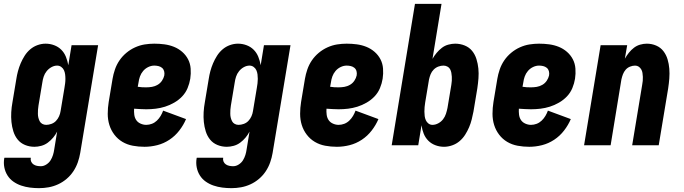

<svg xmlns="http://www.w3.org/2000/svg" viewBox="-36 -755 3556 998"><path d="M167 223Q143 223 119.5 220Q96 217 74 209.5Q52 202 33.5 189Q15 176 3 157Q-9 138 -13.5 115Q-18 92 -14 68L-13 65H124V66Q122 76 126 85Q130 94 138 99.5Q146 105 156 107Q166 109 176 109Q191 109 205 100Q219 91 227 78Q235 65 239.5 50.5Q244 36 246 21L261 -71Q253 -55 240.5 -40Q228 -25 212.5 -13.5Q197 -2 178.5 3Q160 8 143 8Q117 8 94 -1.5Q71 -11 56 -29.5Q41 -48 33.5 -72Q26 -96 23.5 -121Q21 -146 22.5 -172Q24 -198 29 -225L49 -345Q52 -365 57.5 -385.5Q63 -406 71.5 -426Q80 -446 92 -465Q104 -484 121 -498.5Q138 -513 159 -520.5Q180 -528 201 -528Q224 -528 245.5 -520Q267 -512 282.5 -496.5Q298 -481 306.5 -460Q315 -439 319 -416L336 -520H474L381 40Q377 64 368.5 88.5Q360 113 345.5 135Q331 157 310.5 174.5Q290 192 266 203Q242 214 217 218.5Q192 223 167 223ZM204 -106Q217 -106 231 -111Q245 -116 255 -126.5Q265 -137 271 -150.5Q277 -164 279 -178L299 -298Q301 -310 302.5 -321.5Q304 -333 304 -345Q304 -357 302.5 -368.5Q301 -380 296.5 -390Q292 -400 282.5 -407Q273 -414 261 -414Q246 -414 231.5 -406Q217 -398 206.5 -385Q196 -372 191 -356.5Q186 -341 184 -326L164 -206Q162 -195 161.5 -184.5Q161 -174 161 -163.5Q161 -153 163.5 -143Q166 -133 170.5 -124.5Q175 -116 184 -111Q193 -106 204 -106Z M715 8Q684 8 654.5 2.5Q625 -3 600.5 -17.5Q576 -32 558.5 -55Q541 -78 532.5 -105.5Q524 -133 524 -163.5Q524 -194 529 -225L549 -345Q553 -369 561.5 -394Q570 -419 585 -441Q600 -463 621 -480.5Q642 -498 666.5 -509Q691 -520 716 -524Q741 -528 766 -528Q793 -528 819 -524.5Q845 -521 868.5 -511.5Q892 -502 911 -485.5Q930 -469 941.5 -447Q953 -425 955 -398.5Q957 -372 953 -346Q949 -321 939 -297Q929 -273 911 -254Q893 -235 869.5 -221.5Q846 -208 822 -200.5Q798 -193 773.5 -190Q749 -187 724 -187Q709 -187 693 -188Q677 -189 661 -190Q660 -174 662 -158.5Q664 -143 672 -131Q680 -119 694.5 -112.5Q709 -106 724 -106Q739 -106 753.5 -111.5Q768 -117 779.5 -128Q791 -139 799 -152.5Q807 -166 812 -180L931 -136Q918 -105 896 -76.5Q874 -48 844.5 -28.5Q815 -9 781.5 -0.5Q748 8 715 8ZM724 -301Q739 -301 754 -303.5Q769 -306 783 -314Q797 -322 806 -335.5Q815 -349 818 -363Q820 -375 817 -385.5Q814 -396 806 -402.5Q798 -409 787.5 -411.5Q777 -414 766 -414Q750 -414 734.5 -406.5Q719 -399 708 -386Q697 -373 691.5 -357.5Q686 -342 684 -326L680 -304Q691 -302 702 -301.5Q713 -301 724 -301Z M1167 223Q1143 223 1119.5 220Q1096 217 1074 209.5Q1052 202 1033.5 189Q1015 176 1003 157Q991 138 986.5 115Q982 92 986 68L987 65H1124V66Q1122 76 1126 85Q1130 94 1138 99.5Q1146 105 1156 107Q1166 109 1176 109Q1191 109 1205 100Q1219 91 1227 78Q1235 65 1239.5 50.5Q1244 36 1246 21L1261 -71Q1253 -55 1240.5 -40Q1228 -25 1212.5 -13.5Q1197 -2 1178.5 3Q1160 8 1143 8Q1117 8 1094 -1.5Q1071 -11 1056 -29.5Q1041 -48 1033.5 -72Q1026 -96 1023.5 -121Q1021 -146 1022.5 -172Q1024 -198 1029 -225L1049 -345Q1052 -365 1057.5 -385.5Q1063 -406 1071.5 -426Q1080 -446 1092 -465Q1104 -484 1121 -498.5Q1138 -513 1159 -520.5Q1180 -528 1201 -528Q1224 -528 1245.5 -520Q1267 -512 1282.5 -496.5Q1298 -481 1306.5 -460Q1315 -439 1319 -416L1336 -520H1474L1381 40Q1377 64 1368.5 88.5Q1360 113 1345.5 135Q1331 157 1310.5 174.5Q1290 192 1266 203Q1242 214 1217 218.5Q1192 223 1167 223ZM1204 -106Q1217 -106 1231 -111Q1245 -116 1255 -126.5Q1265 -137 1271 -150.5Q1277 -164 1279 -178L1299 -298Q1301 -310 1302.5 -321.5Q1304 -333 1304 -345Q1304 -357 1302.5 -368.5Q1301 -380 1296.5 -390Q1292 -400 1282.5 -407Q1273 -414 1261 -414Q1246 -414 1231.5 -406Q1217 -398 1206.5 -385Q1196 -372 1191 -356.5Q1186 -341 1184 -326L1164 -206Q1162 -195 1161.5 -184.5Q1161 -174 1161 -163.5Q1161 -153 1163.5 -143Q1166 -133 1170.5 -124.5Q1175 -116 1184 -111Q1193 -106 1204 -106Z M1715 8Q1684 8 1654.5 2.5Q1625 -3 1600.5 -17.5Q1576 -32 1558.5 -55Q1541 -78 1532.5 -105.5Q1524 -133 1524 -163.5Q1524 -194 1529 -225L1549 -345Q1553 -369 1561.5 -394Q1570 -419 1585 -441Q1600 -463 1621 -480.5Q1642 -498 1666.5 -509Q1691 -520 1716 -524Q1741 -528 1766 -528Q1793 -528 1819 -524.5Q1845 -521 1868.5 -511.5Q1892 -502 1911 -485.5Q1930 -469 1941.5 -447Q1953 -425 1955 -398.5Q1957 -372 1953 -346Q1949 -321 1939 -297Q1929 -273 1911 -254Q1893 -235 1869.5 -221.5Q1846 -208 1822 -200.5Q1798 -193 1773.5 -190Q1749 -187 1724 -187Q1709 -187 1693 -188Q1677 -189 1661 -190Q1660 -174 1662 -158.5Q1664 -143 1672 -131Q1680 -119 1694.5 -112.5Q1709 -106 1724 -106Q1739 -106 1753.5 -111.5Q1768 -117 1779.5 -128Q1791 -139 1799 -152.5Q1807 -166 1812 -180L1931 -136Q1918 -105 1896 -76.5Q1874 -48 1844.5 -28.5Q1815 -9 1781.5 -0.5Q1748 8 1715 8ZM1724 -301Q1739 -301 1754 -303.5Q1769 -306 1783 -314Q1797 -322 1806 -335.5Q1815 -349 1818 -363Q1820 -375 1817 -385.5Q1814 -396 1806 -402.5Q1798 -409 1787.5 -411.5Q1777 -414 1766 -414Q1750 -414 1734.5 -406.5Q1719 -399 1708 -386Q1697 -373 1691.5 -357.5Q1686 -342 1684 -326L1680 -304Q1691 -302 1702 -301.5Q1713 -301 1724 -301Z M2272 8Q2249 8 2227.5 0Q2206 -8 2190.5 -23.5Q2175 -39 2166.5 -60Q2158 -81 2155 -104L2138 0H2000L2121 -735H2259L2212 -449Q2221 -465 2233.5 -480Q2246 -495 2261 -506.5Q2276 -518 2294.5 -523Q2313 -528 2330 -528Q2356 -528 2379.5 -518.5Q2403 -509 2418 -490.5Q2433 -472 2440.5 -448Q2448 -424 2450.5 -399Q2453 -374 2451 -348Q2449 -322 2445 -295L2425 -175Q2421 -155 2416 -134.5Q2411 -114 2402.5 -94Q2394 -74 2382 -55Q2370 -36 2353 -21.5Q2336 -7 2314.5 0.5Q2293 8 2272 8ZM2212 -106Q2227 -106 2242 -114Q2257 -122 2267 -135Q2277 -148 2282 -163.5Q2287 -179 2290 -194L2310 -314Q2312 -325 2312.5 -335.5Q2313 -346 2312.5 -356.5Q2312 -367 2310 -377Q2308 -387 2303.5 -395.5Q2299 -404 2289.5 -409Q2280 -414 2269 -414Q2256 -414 2242.5 -409Q2229 -404 2218.5 -393.5Q2208 -383 2202.5 -369.5Q2197 -356 2194 -342L2174 -222Q2172 -210 2171 -198.5Q2170 -187 2170 -175Q2170 -163 2171.5 -151.5Q2173 -140 2177.5 -130Q2182 -120 2191 -113Q2200 -106 2212 -106Z M2715 8Q2684 8 2654.5 2.5Q2625 -3 2600.5 -17.5Q2576 -32 2558.5 -55Q2541 -78 2532.5 -105.5Q2524 -133 2524 -163.5Q2524 -194 2529 -225L2549 -345Q2553 -369 2561.5 -394Q2570 -419 2585 -441Q2600 -463 2621 -480.5Q2642 -498 2666.5 -509Q2691 -520 2716 -524Q2741 -528 2766 -528Q2793 -528 2819 -524.5Q2845 -521 2868.5 -511.5Q2892 -502 2911 -485.5Q2930 -469 2941.5 -447Q2953 -425 2955 -398.5Q2957 -372 2953 -346Q2949 -321 2939 -297Q2929 -273 2911 -254Q2893 -235 2869.5 -221.5Q2846 -208 2822 -200.5Q2798 -193 2773.5 -190Q2749 -187 2724 -187Q2709 -187 2693 -188Q2677 -189 2661 -190Q2660 -174 2662 -158.5Q2664 -143 2672 -131Q2680 -119 2694.5 -112.5Q2709 -106 2724 -106Q2739 -106 2753.5 -111.5Q2768 -117 2779.5 -128Q2791 -139 2799 -152.5Q2807 -166 2812 -180L2931 -136Q2918 -105 2896 -76.5Q2874 -48 2844.5 -28.5Q2815 -9 2781.5 -0.5Q2748 8 2715 8ZM2724 -301Q2739 -301 2754 -303.5Q2769 -306 2783 -314Q2797 -322 2806 -335.5Q2815 -349 2818 -363Q2820 -375 2817 -385.5Q2814 -396 2806 -402.5Q2798 -409 2787.5 -411.5Q2777 -414 2766 -414Q2750 -414 2734.5 -406.5Q2719 -399 2708 -386Q2697 -373 2691.5 -357.5Q2686 -342 2684 -326L2680 -304Q2691 -302 2702 -301.5Q2713 -301 2724 -301Z M3000 0 3086 -520H3224L3212 -450Q3221 -466 3233 -481Q3245 -496 3259.5 -507Q3274 -518 3291.5 -523Q3309 -528 3326 -528Q3352 -528 3375 -518Q3398 -508 3412.5 -489Q3427 -470 3434 -446.5Q3441 -423 3443 -398Q3445 -373 3443 -347Q3441 -321 3437 -295L3388 0H3250L3302 -314Q3304 -325 3305 -335Q3306 -345 3305.5 -355.5Q3305 -366 3303.5 -376Q3302 -386 3297 -394.5Q3292 -403 3284 -408.5Q3276 -414 3265 -414Q3252 -414 3238.5 -408.5Q3225 -403 3216 -392.5Q3207 -382 3202 -369Q3197 -356 3194 -342L3138 0Z"/></svg>

Font: Iosevka Heavy
Style: Italic
Weight: 900
Italic angle: -9°
Monospace: yes
Designer: Belleve Invis
Foundry: Belleve Invis
Version: Version 32.5.0; ttfautohint (v1.8.4)